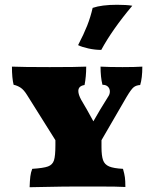

<svg xmlns="http://www.w3.org/2000/svg" viewBox="-20 -781 646 804"><path d="M576 -502Q576 -454 567 -425Q550 -424 539.5 -415.5Q529 -407 510 -375L405 -194V-165Q405 -129 411.5 -110.5Q418 -92 437 -84Q456 -76 495 -74Q501 -53 503 -38.5Q505 -24 505 2Q473 0 390 0H303Q248 0 156 2L104 3Q105 -25 107 -42Q109 -59 115 -74Q162 -77 181 -84Q200 -91 206 -109.5Q212 -128 212 -173V-194L94 -382Q80 -405 66 -414Q52 -423 37 -426Q30 -454 30 -502Q75 -500 188 -500Q303 -500 341 -502Q341 -460 334 -425Q308 -421 308 -400Q308 -385 320 -363Q343 -325 371 -273Q398 -321 434 -378Q440 -387 440 -398Q440 -410 432 -418Q424 -426 409 -426Q401 -458 401 -502Q435 -500 493 -500Q546 -500 576 -502ZM307 -592Q331 -638 345 -673.5Q359 -709 368 -748Q406 -761 470 -761Q510 -761 534 -757Q450 -657 404 -572Q378 -572 350.5 -578Q323 -584 307 -592Z"/></svg>

Font: Vollkorn SC Black
Style: Regular
Weight: 900
Designer: Friedrich Althausen
Foundry: Friedrich Althausen
Version: Version 4.015